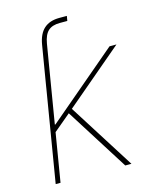

<svg xmlns="http://www.w3.org/2000/svg" viewBox="-109 -790 687 863"><g transform="rotate(-15 234.0 -358.5)"><path d="M113.3 -430.2 130.9 -536.1 145 -620.6Q153.3 -670.4 179.7 -693.8Q206.1 -717.3 251 -717.3Q257.8 -717.3 267.8 -717.3Q277.8 -717.3 286.1 -717.3L282.2 -694.8Q272.9 -694.8 263.2 -694.8Q253.4 -694.8 247.1 -694.8Q211.9 -694.8 193.1 -677.7Q174.3 -660.6 167.5 -620.6L153.3 -535.6L135.7 -430.2ZM94.7 -219.7 101.6 -259.3H110.4L436 -535.6H468.3L191.4 -300.8L188 -297.9ZM42 0 130.9 -535.6H153.3L64.5 0ZM365.7 0 175.8 -300.8 195.3 -314.9 394.5 0Z"/></g></svg>

Font: Inter 20pt Thin
Style: Italic
Weight: 250
Italic angle: -9.3988°
Version: Version 4.001;git-66647c0bb